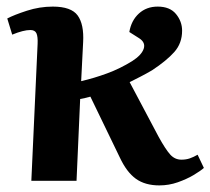

<svg xmlns="http://www.w3.org/2000/svg" viewBox="-20 -548 638 582"><path d="M75 0 94 -415Q95 -437 90.5 -447Q86 -457 72 -457Q51 -457 17 -443L2 -492Q23 -503 61.5 -515.5Q100 -528 140 -528Q196 -528 215.5 -501Q235 -474 232 -420L226 -302Q265 -311 304.5 -325.5Q344 -340 381 -363Q409 -381 415.5 -400Q422 -419 402 -432L372 -451Q378 -486 401 -507Q424 -528 458 -528Q495 -528 513.5 -505.5Q532 -483 532 -455Q532 -417 508.5 -390.5Q485 -364 441 -335Q424 -325 406.5 -316Q389 -307 373 -299L461 -133Q482 -95 496 -79.5Q510 -64 530 -64Q544 -64 555.5 -68Q567 -72 579 -79L598 -39Q588 -30 567 -17.5Q546 -5 519 4.5Q492 14 463 14Q420 14 392 -6Q364 -26 343 -71L254 -255Q246 -253 238 -251Q230 -249 223 -248L212 0Z"/></svg>

Font: Literata 36pt
Style: Bold Italic
Weight: 700
Italic angle: -2°
Designer: Latin by Veronika Burian and Jose Scaglione. Greek by Irene Vlachou. Cyrillic by Vera Evstafieva
Foundry: TypeTogether
Version: Version 3.002